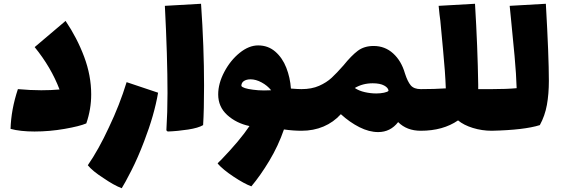

<svg xmlns="http://www.w3.org/2000/svg" viewBox="-20 -659 2981 1019"><path d="M464 -158Q464 -79 438 -4Q403 11 323 25Q243 39 163 39Q88 39 36 25Q39 -78 75 -186Q140 -180 199 -180Q250 -180 296 -184Q251 -302 164 -409L328 -548Q389 -458 426.5 -358Q464 -258 464 -158Z M529 286Q471 249 446 218Q504 134 558 17Q615 -102 652 -223L819 -167Q799 -49 745 91Q712 178 677 246.5Q642 315 626 340Q584 324 529 286Z M863 33Q869 -63 869 -165Q869 -357 855 -628L1047 -639Q1063 -410 1063 -205Q1063 -76 1058 5Q1033 20 978.5 28.5Q924 37 870 39Z M1612 -76Q1612 -19 1605 8Q1598 35 1580 35Q1536 35 1487 28Q1457 115 1409.5 194Q1362 273 1314 330Q1276 316 1219.5 278.5Q1163 241 1135 209Q1138 204 1143.5 199Q1149 194 1154 189Q1254 85 1304 10Q1234 -5 1186 -48.5Q1138 -92 1138 -158Q1138 -216 1170.5 -277.5Q1203 -339 1252 -378.5Q1301 -418 1350 -418Q1403 -418 1441 -385Q1479 -352 1499.5 -299.5Q1520 -247 1524 -189Q1562 -186 1580 -186Q1599 -186 1605.5 -159Q1612 -132 1612 -76ZM1322 -183Q1350 -179 1381 -179Q1407 -179 1419 -180Q1399 -205 1368.5 -221.5Q1338 -238 1310 -238Q1288 -238 1274.5 -229Q1261 -220 1261 -203Q1268 -190 1322 -183Z M2245 -76Q2245 -19 2238 8Q2231 35 2213 35Q2139 35 2093 -11Q2052 42 1987 42Q1939 42 1887.5 16Q1836 -10 1789 -53Q1750 -10 1697 12.5Q1644 35 1580 35Q1562 35 1555 8Q1548 -19 1548 -76Q1548 -132 1554.5 -159Q1561 -186 1580 -186Q1634 -186 1673.5 -203.5Q1713 -221 1740 -246Q1767 -271 1803 -312Q1845 -364 1879 -389.5Q1913 -415 1963 -415Q2023 -415 2066.5 -375.5Q2110 -336 2129 -270Q2143 -226 2160 -206Q2177 -186 2213 -186Q2232 -186 2238.5 -159Q2245 -132 2245 -76ZM2042 -177Q2041 -193 2019 -205Q1997 -217 1958 -217Q1905 -217 1863 -192Q1885 -177 1916 -170Q1947 -163 1977 -163Q1999 -163 2018 -167Q2037 -171 2042 -177Z M2622 -76Q2622 -19 2615 8Q2608 35 2590 35Q2538 35 2489.5 20Q2441 5 2411 -20Q2331 35 2213 35Q2195 35 2188 8Q2181 -19 2181 -76Q2181 -132 2187.5 -159Q2194 -186 2213 -186Q2286 -186 2346 -190Q2343 -276 2331.5 -393.5Q2320 -511 2317 -549Q2313 -575 2308 -628L2501 -639Q2515 -408 2518 -210V-186H2590Q2609 -186 2615.5 -159Q2622 -132 2622 -76Z M2893 -230Q2893 -160 2882.5 -102Q2872 -44 2845 5Q2763 31 2590 35Q2572 35 2565 8Q2558 -19 2558 -76Q2558 -132 2564.5 -159Q2571 -186 2590 -186Q2669 -186 2722 -191Q2720 -263 2711 -361.5Q2702 -460 2692 -558L2685 -628L2877 -639Q2893 -360 2893 -230Z"/></svg>

Font: Lalezar
Style: Regular
Weight: 400
Designer: Borna Izadpanah
Foundry: Borna Izadpanah
Version: Version 1.003;November 28, 2018;FontCreator 11.5.0.2421 64-b